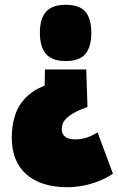

<svg xmlns="http://www.w3.org/2000/svg" viewBox="-20 -571 490 799"><path d="M339 -282 344 -126Q308 -113 286.5 -100.5Q265 -88 254 -76Q243 -64 240 -53Q237 -42 237 -32Q237 -23 240.5 -15.5Q244 -8 250.5 -2.5Q257 3 267.5 6Q278 9 293 9Q313 9 334.5 3.5Q356 -2 386 -20L450 152Q426 168 395 181Q364 194 329 201Q294 208 259 208Q207 208 164.5 195Q122 182 91.5 156Q61 130 45 91.5Q29 53 29 1Q29 -47 42 -89Q55 -131 85.5 -163Q116 -195 166 -215L167 -282ZM360 -435Q360 -376 335.5 -346.5Q311 -317 253 -317Q197 -317 171.5 -346.5Q146 -376 146 -435Q146 -493 171.5 -522Q197 -551 253 -551Q311 -551 335.5 -522Q360 -493 360 -435Z"/></svg>

Font: Georama SemiCondensed Black
Style: Regular
Weight: 900
Width: 4
Designer: Jean-Baptiste Levee
Foundry: Production Type
Version: Version 1.001